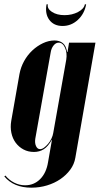

<svg xmlns="http://www.w3.org/2000/svg" viewBox="-59 -692 471 887"><path d="M260 -495H382L289 37Q284 67 265.5 92Q247 117 220 135.5Q193 154 158.5 164.5Q124 175 86 175Q4 175 -39 123L-34 119Q-17 140 7 152Q31 164 57 164Q98 164 126.5 135.5Q155 107 163 57L181 -46H180Q163 -15 143 -2.5Q123 10 98 10Q71 10 49.5 -1.5Q28 -13 13.5 -32.5Q-1 -52 -6.5 -78.5Q-12 -105 -7 -134L31 -350Q37 -382 52.5 -410Q68 -438 90.5 -459Q113 -480 139.5 -492.5Q166 -505 193 -505Q216 -505 231 -493Q246 -481 251 -452H253ZM104 -51Q101 -31 107.5 -17Q114 -3 126 -3Q135 -3 144.5 -10Q154 -17 163 -27.5Q172 -38 178.5 -51.5Q185 -65 187 -78L247 -416Q252 -447 241.5 -471Q231 -495 212 -495Q199 -495 188.5 -482Q178 -469 175 -449ZM333 -672H339Q331 -628 300.5 -600Q270 -572 230 -572Q190 -572 169 -600Q148 -628 156 -672H162Q158 -652 181 -637Q204 -622 239 -622Q274 -622 301.5 -636.5Q329 -651 333 -672Z"/></svg>

Font: Moniqa Black Ita Display
Style: Italic
Weight: 900
Italic angle: -10°
Designer: Rajesh Rajput
Foundry: Rajesh Rajput
Version: Version 1.000